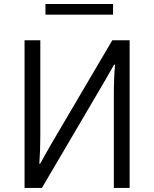

<svg xmlns="http://www.w3.org/2000/svg" viewBox="-20 -931 764 951"><path d="M205.1 -858.4V-911.1H540V-858.4ZM101.6 -731.4H179.7V-261.7Q179.7 -186.5 174.8 -120.1H178.7L230.5 -211.9L536.1 -731.4H622.1V0H543.9V-468.8Q543.9 -542 549.8 -610.4H544.9L495.1 -523.4L187.5 0H101.6Z"/></svg>

Font: Gothic A1
Style: Regular
Weight: 400
Designer: HanYang I&C Co.,Ltd.
Foundry: HanYang I&C Co.,Ltd.
Version: Version 2.50